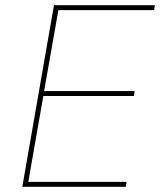

<svg xmlns="http://www.w3.org/2000/svg" viewBox="-20 -720 617 740"><path d="M66 0H465L468 -19H89L147 -350H496L499 -369H150L205 -681H574L577 -700H188Z"/></svg>

Font: Fixel Display 20240404 Thin
Style: Italic
Weight: 100
Italic angle: -10°
Designer: AlfaBravo + MacPaw
Foundry: Kyrylo Tkachov, Marchela Mozhyna, Serhii Makarenko, Maria Weinstein, Zakhar Kryvoshyya
Version: Version 1.211;Glyphs 3.2 (3225)